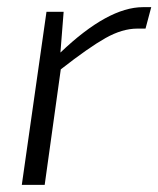

<svg xmlns="http://www.w3.org/2000/svg" viewBox="-20 -517 443 537"><path d="M403 -497 387 -437H364Q322 -437 275 -410.5Q228 -384 150 -323L105 0H41L110 -484H158L149 -370Q282 -497 380 -497Z"/></svg>

Font: Exo 2.0 Light
Style: Italic
Weight: 300
Italic angle: -8°
Designer: Natanael Gama
Version: Version 1.001;PS 001.001;hotconv 1.0.70;makeotf.lib2.5.58329